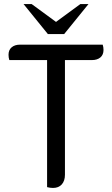

<svg xmlns="http://www.w3.org/2000/svg" viewBox="-20 -920 552 946"><path d="M490 -674Q490 -650 474.5 -637Q459 -624 433 -624H300V-59Q300 -29 284.5 -11.5Q269 6 241 6Q227 6 212 2V-624H26Q22 -636 22 -650Q22 -674 37.5 -687Q53 -700 79 -700H486Q490 -688 490 -674ZM96 -900H136L256 -812L376 -900H416L296 -752H216Z"/></svg>

Font: Thasadith
Style: Bold
Weight: 700
Designer: Cadson Demak Co.,Ltd.
Foundry: Cadson Demak Co.,Ltd.
Version: Version 1.000; ttfautohint (v1.6)